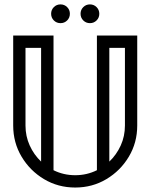

<svg xmlns="http://www.w3.org/2000/svg" viewBox="-20 -840 674 860"><path d="M164.1 -116.2V-625.5H94.2V-277.8Q94.2 -230 113 -188.5Q131.8 -147 164.1 -116.2ZM469.7 -116.2Q502 -147 520.8 -188.5Q539.6 -230 539.6 -277.8V-625.5H469.7ZM316.9 0Q240.2 0 177.2 -37.6Q114.3 -75.2 76.7 -138.2Q39.1 -201.2 39.1 -277.8V-680.7H219.7V-77.6Q264.6 -55.2 316.9 -55.2Q369.1 -55.2 414.1 -77.6V-680.7H594.7V-277.8Q594.7 -201.2 557.1 -138.2Q519.5 -75.2 456.5 -37.6Q393.6 0 316.9 0ZM251 -736.3Q233.4 -736.3 221.2 -748.5Q209 -760.7 209 -778.3Q209 -795.9 221.2 -808.1Q233.4 -820.3 251 -820.3Q268.6 -820.3 280.8 -808.1Q293 -795.9 293 -778.3Q293 -760.7 280.8 -748.5Q268.6 -736.3 251 -736.3ZM382.8 -736.3Q365.2 -736.3 353 -748.5Q340.8 -760.7 340.8 -778.3Q340.8 -795.9 353 -808.1Q365.2 -820.3 382.8 -820.3Q400.4 -820.3 412.6 -808.1Q424.8 -795.9 424.8 -778.3Q424.8 -760.7 412.6 -748.5Q400.4 -736.3 382.8 -736.3Z"/></svg>

Font: X Company
Style: Regular
Weight: 400
Designer: GGBotNet
Foundry: GGBotNet
Version: 0.90